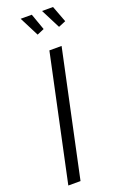

<svg xmlns="http://www.w3.org/2000/svg" viewBox="-174 -969 654 1020"><g transform="rotate(-20 153.5 -459.5)"><path d="M175 -709H244L93 0H24ZM210 -919H272L307 -826L266 -809ZM89 -919H152L185 -826L145 -809Z"/></g></svg>

Font: Raleway
Style: Italic
Weight: 400
Italic angle: -12°
Designer: Matt McInerney, Pablo Impallari, Rodrigo Fuenzalida
Foundry: Matt McInerney, Pablo Impallari, Rodrigo Fuenzalida
Version: Version 4.026